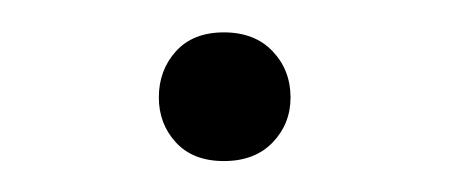

<svg xmlns="http://www.w3.org/2000/svg" viewBox="-20 -412 286 121"><path d="M80.1 -350.6Q80.1 -367.7 90.8 -379.6Q101.6 -391.6 121.1 -391.6Q140.6 -391.6 151.9 -379.6Q163.1 -367.7 163.1 -350.6Q163.1 -334 151.9 -322.3Q140.6 -310.5 121.1 -310.5Q101.6 -310.5 90.8 -322.3Q80.1 -334 80.1 -350.6Z"/></svg>

Font: Vazirmatn UI ExtraLight
Style: Regular
Weight: 200
Designer: Saber Rastikerdar
Foundry: Saber Rastikerdar
Version: Version 33.003